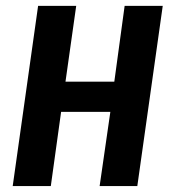

<svg xmlns="http://www.w3.org/2000/svg" viewBox="-20 -625 575 645"><path d="M441.3 0H314.7L350.7 -249.3H185.3L150.7 0H22.7L108 -605.3H236L200 -350.7H364L398.7 -605.3H526.7Z"/></svg>

Font: Timmana
Style: Regular
Weight: 400
Designer: Appaji Ambarisha Darbha
Foundry: Andhrapradesh Society for Knowledge Networks
Version: Version 1.0.4; ttfautohint (v1.2.42-39fb)